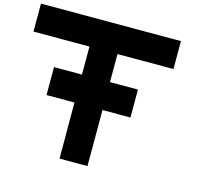

<svg xmlns="http://www.w3.org/2000/svg" viewBox="-133 -963 1467 1325"><g transform="rotate(15 600.0 -300.0)"><path d="M200.2 -200.2V-399.9H399.9V-600.1H0V-799.8H1000V-600.1H600.1V-399.9H799.8V-200.2H600.1V200.2H400.4V0H399.9V-199.7H400.4V-200.2Z"/></g></svg>

Font: QuinqueFive
Style: Regular
Weight: 400
Monospace: yes
Designer: GGBotNet
Foundry: GGBotNet
Version: 1.1